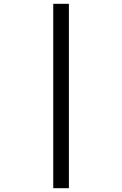

<svg xmlns="http://www.w3.org/2000/svg" viewBox="-20 -843 640 1006"><path d="M259 143V-823H341V143Z"/></svg>

Font: Nova
Style: Regular
Weight: 400
Monospace: yes
Designer: Belleve Invis
Foundry: Belleve Invis
Version: Version 24.1.4; ttfautohint (v1.8.4)